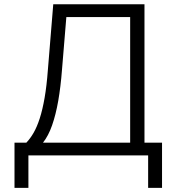

<svg xmlns="http://www.w3.org/2000/svg" viewBox="-20 -748 850 924"><path d="M49.8 156.2V-61.5H106.9Q126 -81.5 142.1 -109.6Q158.2 -137.7 171.4 -178.7Q184.6 -219.7 194.6 -276.9Q204.6 -334 210.4 -411.6L236.3 -727.5H675.3V-61.5H759.8V156.2H692.9V0H116.7V156.2ZM187 -61.5H606.4V-666H299.3L278.3 -411.6Q272 -330.1 260.3 -262.9Q248.5 -195.8 230.7 -145Q212.9 -94.2 187 -61.5Z"/></svg>

Font: Inter 16pt Light
Style: Regular
Weight: 300
Version: Version 4.001;git-66647c0bb